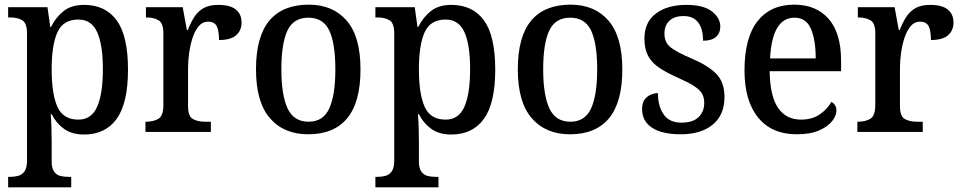

<svg xmlns="http://www.w3.org/2000/svg" viewBox="-20 -567 4131 825"><path d="M15 238V193H24Q42 193 58.5 188.5Q75 184 85.5 169Q96 154 96 123V-423Q96 -468 75.5 -480Q55 -492 25 -492H15V-536H184L196 -451H199Q220 -493 253.5 -519.5Q287 -546 341 -546Q433 -546 481.5 -479.5Q530 -413 530 -268Q530 -124 481.5 -56.5Q433 11 341 11Q289 11 255.5 -13Q222 -37 202 -76H198Q200 -50 201 -18Q202 14 202 39V127Q202 156 212.5 170.5Q223 185 239.5 189Q256 193 274 193H286V238ZM317 -53Q373 -53 397.5 -108.5Q422 -164 422 -270Q422 -375 397.5 -429Q373 -483 317 -483Q251 -483 226.5 -428Q202 -373 202 -269Q202 -164 226.5 -108.5Q251 -53 317 -53Z M605 0V-44H608Q639 -44 660.5 -56.5Q682 -69 682 -116V-424Q682 -468 661 -480Q640 -492 610 -492H607V-536H765L783 -438H787Q799 -469 814.5 -493.5Q830 -518 854.5 -532Q879 -546 918 -546Q969 -546 993.5 -526Q1018 -506 1018 -470Q1018 -436 994.5 -415.5Q971 -395 921 -395Q921 -436 911 -455Q901 -474 874 -474Q850 -474 833.5 -454Q817 -434 807 -403Q797 -372 792.5 -337.5Q788 -303 788 -274V-111Q788 -67 809 -55.5Q830 -44 860 -44H886V0Z M1304 10Q1200 10 1140 -59Q1080 -128 1080 -269Q1080 -410 1137.5 -478.5Q1195 -547 1307 -547Q1410 -547 1469.5 -478.5Q1529 -410 1529 -269Q1529 -128 1472 -59Q1415 10 1304 10ZM1306 -44Q1369 -44 1395 -101.5Q1421 -159 1421 -269Q1421 -380 1395 -435.5Q1369 -491 1305 -491Q1241 -491 1215 -435.5Q1189 -380 1189 -269Q1189 -159 1215.5 -101.5Q1242 -44 1306 -44Z M1593 238V193H1602Q1620 193 1636.5 188.5Q1653 184 1663.5 169Q1674 154 1674 123V-423Q1674 -468 1653.5 -480Q1633 -492 1603 -492H1593V-536H1762L1774 -451H1777Q1798 -493 1831.5 -519.5Q1865 -546 1919 -546Q2011 -546 2059.5 -479.5Q2108 -413 2108 -268Q2108 -124 2059.5 -56.5Q2011 11 1919 11Q1867 11 1833.5 -13Q1800 -37 1780 -76H1776Q1778 -50 1779 -18Q1780 14 1780 39V127Q1780 156 1790.5 170.5Q1801 185 1817.5 189Q1834 193 1852 193H1864V238ZM1895 -53Q1951 -53 1975.5 -108.5Q2000 -164 2000 -270Q2000 -375 1975.5 -429Q1951 -483 1895 -483Q1829 -483 1804.5 -428Q1780 -373 1780 -269Q1780 -164 1804.5 -108.5Q1829 -53 1895 -53Z M2429 10Q2325 10 2265 -59Q2205 -128 2205 -269Q2205 -410 2262.5 -478.5Q2320 -547 2432 -547Q2535 -547 2594.5 -478.5Q2654 -410 2654 -269Q2654 -128 2597 -59Q2540 10 2429 10ZM2431 -44Q2494 -44 2520 -101.5Q2546 -159 2546 -269Q2546 -380 2520 -435.5Q2494 -491 2430 -491Q2366 -491 2340 -435.5Q2314 -380 2314 -269Q2314 -159 2340.5 -101.5Q2367 -44 2431 -44Z M2905 10Q2825 10 2782 -18Q2739 -46 2739 -98Q2739 -125 2750 -139.5Q2761 -154 2777 -160.5Q2793 -167 2807 -167Q2807 -111 2831.5 -75.5Q2856 -40 2908 -40Q2957 -40 2981.5 -63.5Q3006 -87 3006 -125Q3006 -149 2996 -165.5Q2986 -182 2962 -197.5Q2938 -213 2895 -232Q2845 -254 2812.5 -276Q2780 -298 2764.5 -327.5Q2749 -357 2749 -401Q2749 -472 2798.5 -509Q2848 -546 2929 -546Q3003 -546 3039 -518Q3075 -490 3075 -453Q3075 -425 3056.5 -408.5Q3038 -392 3001 -392Q3001 -443 2980 -470.5Q2959 -498 2918 -498Q2877 -498 2856 -477.5Q2835 -457 2835 -423Q2835 -385 2861 -364Q2887 -343 2951 -316Q3022 -286 3057.5 -250Q3093 -214 3093 -150Q3093 -73 3042.5 -31.5Q2992 10 2905 10Z M3403 10Q3296 10 3237.5 -62Q3179 -134 3179 -264Q3179 -405 3235 -476Q3291 -547 3393 -547Q3487 -547 3540.5 -486Q3594 -425 3594 -306V-261H3287Q3289 -153 3323.5 -103Q3358 -53 3422 -53Q3470 -53 3503 -76Q3536 -99 3552 -129Q3561 -125 3567.5 -115.5Q3574 -106 3574 -92Q3574 -70 3555.5 -46.5Q3537 -23 3499.5 -6.5Q3462 10 3403 10ZM3485 -316Q3485 -395 3464.5 -443Q3444 -491 3394 -491Q3345 -491 3319 -446Q3293 -401 3289 -316Z M3664 0V-44H3667Q3698 -44 3719.5 -56.5Q3741 -69 3741 -116V-424Q3741 -468 3720 -480Q3699 -492 3669 -492H3666V-536H3824L3842 -438H3846Q3858 -469 3873.5 -493.5Q3889 -518 3913.5 -532Q3938 -546 3977 -546Q4028 -546 4052.5 -526Q4077 -506 4077 -470Q4077 -436 4053.5 -415.5Q4030 -395 3980 -395Q3980 -436 3970 -455Q3960 -474 3933 -474Q3909 -474 3892.5 -454Q3876 -434 3866 -403Q3856 -372 3851.5 -337.5Q3847 -303 3847 -274V-111Q3847 -67 3868 -55.5Q3889 -44 3919 -44H3945V0Z"/></svg>

Font: Noto Serif Bengali SemiCondensed Medium
Style: Regular
Weight: 500
Width: 4
Designer: Juan Bruce, Universal Thirst, Indian Type Foundry and the Monotype Design Team.
Foundry: Monotype Imaging Inc.
Version: Version 2.003; ttfautohint (v1.8.4.7-5d5b)